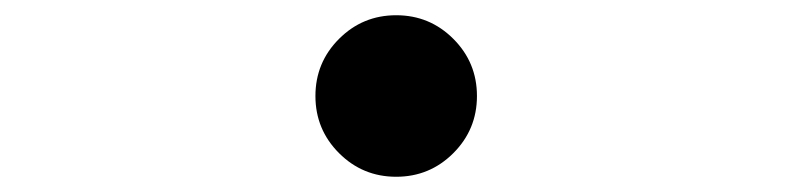

<svg xmlns="http://www.w3.org/2000/svg" viewBox="-20 -506 1040 252"><path d="M500 -486Q544 -486 575 -455Q606 -424 606 -380Q606 -336 575 -305Q544 -274 500 -274Q456 -274 425 -305Q394 -336 394 -380Q394 -424 425 -455Q456 -486 500 -486Z"/></svg>

Font: Gothic Nguyen
Style: Regular
Weight: 400
Designer: MORI Takayuki
Version: Version 1.220;July 21, 2023;FontCreator 14.0.0.2814 64-bit